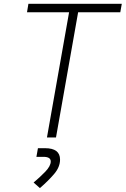

<svg xmlns="http://www.w3.org/2000/svg" viewBox="-20 -713 652 996"><path d="M223.6 0 338.4 -649.4H120.1L127.4 -693.4H611.8L604 -649.4H385.3L270.5 0ZM187 262.7 154.3 233.9Q186 207.5 214.6 178Q243.2 148.4 243.2 124.5Q243.2 100.6 205.6 100.6H168.9L176.8 55.7H213.4Q291.5 55.7 291.5 114.7Q291.5 153.8 260.5 189.9Q229.5 226.1 187 262.7Z"/></svg>

Font: Cascadia Mono PL ExtraLight
Style: Italic
Weight: 200
Italic angle: -10°
Monospace: yes
Designer: Aaron Bell
Foundry: Saja Typeworks
Version: Version 2404.023; ttfautohint (v1.8.4)